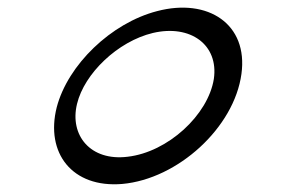

<svg xmlns="http://www.w3.org/2000/svg" viewBox="-20 -459 756 501"><path d="M181 -188C200 -267 287 -351 379 -373C477 -396 551 -342 538 -253C523 -159 418 -62 313 -50C216 -38 161 -106 181 -188ZM128 -179C98 -60 168 32 299 21C444 8 591 -126 610 -266C628 -396 523 -465 390 -430C270 -399 157 -290 128 -179Z"/></svg>

Font: Hi. Perspective
Style: Perspective
Weight: 400
Designer: Mew Too, Robert Jablonski
Foundry: Cannot Into Space Fonts
Version: Version 1.996